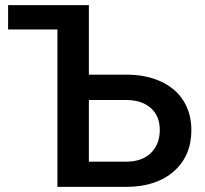

<svg xmlns="http://www.w3.org/2000/svg" viewBox="-20 -731 803 751"><path d="M11.7 -710.9H327.6V-439H473.1Q551.3 -439 609.4 -412.1Q667.5 -385.3 698 -336.2Q728.5 -287.1 728.5 -221.7Q728.5 -121.6 660.4 -61.3Q592.3 -1 476.1 0H204.6V-615.7H11.7ZM327.6 -339.8V-98.6H472.7Q535.2 -98.6 570.1 -132.6Q605 -166.5 605 -222.7Q605 -276.4 570.8 -307.6Q536.6 -338.9 476.1 -339.8Z"/></svg>

Font: Roboto-o Medium
Style: Regular
Weight: 500
Designer: Google
Version: Version 2.134; 2016; ttfautohint (v1.6)